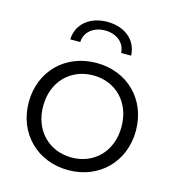

<svg xmlns="http://www.w3.org/2000/svg" viewBox="-110 -828 846 926"><g transform="rotate(15 313.5 -365.0)"><path d="M211 -607C213 -659 257 -692 313 -692C369 -692 413 -659 415 -607H465C462 -687 397 -735 313 -735C229 -735 164 -687 161 -607ZM314 5C468 5 581 -107 581 -263C581 -419 468 -530 314 -530C160 -530 46 -419 46 -263C46 -107 160 5 314 5ZM314 -58C202 -58 118 -140 118 -263C118 -386 202 -468 314 -468C426 -468 509 -386 509 -263C509 -140 426 -58 314 -58Z"/></g></svg>

Font: Talent
Style: Regular
Weight: 400
Designer: Mike Powis
Version: Version 1.001;hotconv 1.0.109;makeotfexe 2.5.65596